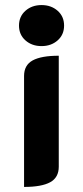

<svg xmlns="http://www.w3.org/2000/svg" viewBox="-20 -729 328 758"><path d="M55 -628Q55 -664 80.5 -686.5Q106 -709 144 -709Q182 -709 207.5 -686.5Q233 -664 233 -628Q233 -592 207.5 -569.5Q182 -547 144 -547Q106 -547 80.5 -569.5Q55 -592 55 -628ZM75 -429Q75 -472 109 -490.5Q143 -509 212 -509V-71Q212 -28 178 -9.5Q144 9 75 9Z"/></svg>

Font: K2D ExtraBold
Style: Regular
Weight: 800
Designer: Katatrad Aksorn Co.,Ltd.
Foundry: Cadson Demak Co.,Ltd.
Version: Version 1.000; ttfautohint (v1.6)